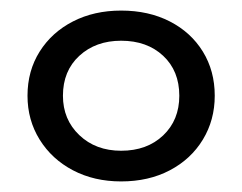

<svg xmlns="http://www.w3.org/2000/svg" viewBox="-20 -767 458 363"><path d="M209 -424Q158 -424 118 -445Q78 -466 55 -503Q32 -540 32 -586Q32 -633 55 -669.5Q78 -706 118 -726.5Q158 -747 209 -747Q261 -747 301 -726.5Q341 -706 363.5 -669.5Q386 -633 386 -586Q386 -540 363.5 -503Q341 -466 301 -445Q261 -424 209 -424ZM209 -482Q258 -482 288.5 -511Q319 -540 319 -586Q319 -633 288.5 -661.5Q258 -690 209 -690Q161 -690 130 -661.5Q99 -633 99 -586Q99 -541 130 -511.5Q161 -482 209 -482Z"/></svg>

Font: MOST Montserrat Medium
Style: Regular
Weight: 500
Designer: Julieta Ulanovsky
Foundry: Julieta Ulanovsky
Version: Version 8.000;March 11, 2024;FontCreator 15.0.0.2926 64-bit